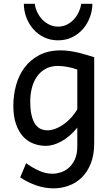

<svg xmlns="http://www.w3.org/2000/svg" viewBox="-20 -777 589 1026"><path d="M393.1 -405.3Q381.3 -409.7 368.2 -413.3Q355 -417 341.3 -419.4Q327.6 -421.9 314.7 -423.3Q301.8 -424.8 290.5 -424.8Q250.5 -424.8 222.2 -408.4Q193.8 -392.1 176 -365.5Q158.2 -338.9 149.9 -305.2Q141.6 -271.5 141.6 -236.8Q141.6 -191.4 148.7 -161.4Q155.8 -131.3 168.2 -113.5Q180.7 -95.7 197.5 -88.1Q214.4 -80.6 234.4 -80.6Q252.9 -80.6 273.9 -88.1Q294.9 -95.7 316.2 -109.9Q337.4 -124 357.2 -145Q377 -166 393.1 -192.9ZM483.4 -12.2Q483.4 52.2 464.6 98.1Q445.8 144 415.3 173.1Q384.8 202.1 345.7 215.8Q306.6 229.5 266.1 229.5Q219.2 229.5 173.1 213.4Q127 197.3 87.9 170.9L119.6 95.2Q154.3 120.1 189.5 135.7Q224.6 151.4 261.2 151.4Q280.3 151.4 303.2 144.5Q326.2 137.7 346.2 120.8Q366.2 104 379.6 75.7Q393.1 47.4 393.1 4.9V-95.2Q374 -71.3 352.8 -53Q331.5 -34.7 309.8 -22.5Q288.1 -10.3 266.4 -3.9Q244.6 2.4 224.6 2.4Q190.9 2.4 159.7 -9.3Q128.4 -21 104.2 -46.6Q80.1 -72.3 65.7 -113.3Q51.3 -154.3 51.3 -212.4Q51.3 -268.6 65.9 -321.8Q80.6 -375 111.3 -416.3Q142.1 -457.5 190.2 -482.7Q238.3 -507.8 305.2 -507.8Q327.1 -507.8 350.3 -504.6Q373.5 -501.5 396.5 -496.1Q419.4 -490.7 441.4 -484.1Q463.4 -477.5 483.4 -471.2ZM473.6 -756.8Q473.6 -721.2 460.9 -686.3Q448.2 -651.4 424.6 -623.5Q400.9 -595.7 366.9 -578.6Q333 -561.5 290.5 -561.5Q247.6 -561.5 213.6 -578.6Q179.7 -595.7 156 -623.5Q132.3 -651.4 119.9 -686.3Q107.4 -721.2 107.4 -756.8H166Q168.9 -731.9 179.9 -710Q190.9 -688 207.5 -671.1Q224.1 -654.3 245.4 -644.5Q266.6 -634.8 290.5 -634.8Q314.5 -634.8 335.4 -644.5Q356.4 -654.3 372.6 -671.1Q388.7 -688 399.4 -710Q410.2 -731.9 414.1 -756.8Z"/></svg>

Font: Andika FrenchTight
Style: Regular
Weight: 400
Designer: Victor Gaultney, Annie Olsen, Julie Remington, Don Collingsworth, Eric Hays, Becca Hirsbrunner
Foundry: SIL International
Version: Version 5.000 ; Dig1 Dig4Opn Dig7 LnSpcTght